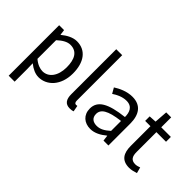

<svg xmlns="http://www.w3.org/2000/svg" viewBox="-123 -1322 2076 2076"><g transform="rotate(45 915.5 -283.5)"><path d="M92 229H183V45L181 -50C230 -10 282 13 331 13C456 13 567 -94 567 -280C567 -447 491 -557 351 -557C288 -557 227 -521 178 -481H175L167 -543H92ZM316 -63C280 -63 232 -78 183 -120V-405C236 -454 283 -480 329 -480C432 -480 472 -399 472 -279C472 -144 406 -63 316 -63Z M808 13C832 13 848 10 861 5L848 -65C838 -63 834 -63 829 -63C815 -63 803 -74 803 -102V-796H712V-108C712 -31 740 13 808 13Z M1122 13C1189 13 1250 -22 1302 -65H1305L1313 0H1388V-334C1388 -468 1332 -557 1200 -557C1113 -557 1036 -518 986 -486L1022 -423C1065 -452 1122 -481 1185 -481C1274 -481 1297 -414 1297 -344C1066 -318 963 -259 963 -141C963 -43 1031 13 1122 13ZM1148 -60C1094 -60 1052 -85 1052 -147C1052 -217 1114 -262 1297 -284V-132C1244 -85 1201 -60 1148 -60Z M1717 13C1750 13 1786 3 1817 -7L1799 -75C1781 -68 1756 -61 1737 -61C1674 -61 1653 -99 1653 -166V-469H1800V-543H1653V-695H1577L1566 -543L1481 -538V-469H1562V-168C1562 -59 1601 13 1717 13Z"/></g></svg>

Font: Noto Sans CJK KR Regular
Style: Regular
Weight: 400
Designer: Ryoko NISHIZUKA (kana & ideographs); Paul D. Hunt (Latin, Greek & Cyrillic); Wenlong ZHANG (bopomofo); Sandoll Communica
Foundry: Adobe Systems Incorporated
Version: Version 1.004;PS 1.004;hotconv 1.0.82;makeotf.lib2.5.63406